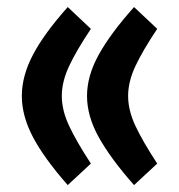

<svg xmlns="http://www.w3.org/2000/svg" viewBox="-20 -514 511 547"><path d="M238.9 -48Q198 -110.5 177.1 -155Q156.1 -199.5 156.1 -240.6Q156.1 -281.3 176.8 -325.5Q197.5 -369.8 238.9 -431.8L173 -493.9Q105.9 -418.7 74 -358.2Q42.2 -297.8 42.2 -240.6Q42.2 -183.3 74.2 -122.9Q106.2 -62.4 173 13.3ZM427.9 -48Q386.9 -110.5 366 -155Q345 -199.5 345 -240.6Q345 -281.3 365.7 -325.5Q386.4 -369.8 427.9 -431.8L361.9 -493.9Q294.8 -418.8 261.4 -358.3Q227.9 -297.8 227.9 -240.6Q227.9 -183.3 261.5 -122.8Q295.1 -62.3 361.9 13.3Z"/></svg>

Font: Vazirmatn RD NL
Style: Regular
Weight: 400
Designer: Saber Rastikerdar
Foundry: Saber Rastikerdar
Version: Version 32.101